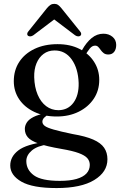

<svg xmlns="http://www.w3.org/2000/svg" viewBox="-20 -702 652 974"><path d="M348.5 -22Q286 -35 252.8 -44.5Q219.5 -54 207.2 -63.2Q195 -72.5 195 -84.5Q195 -95.5 204 -105Q213 -114.5 229 -122.5L216 -128.5Q174 -121 149.8 -108.5Q125.5 -96 115.8 -80.2Q106 -64.5 106 -48Q106 -23.5 121 -5.8Q136 12 176.2 26.2Q216.5 40.5 292 53.5Q348 63 379.2 74.5Q410.5 86 423 100.5Q435.5 115 435.5 134.5Q435.5 159.5 418.8 177.8Q402 196 368.2 205.8Q334.5 215.5 283.5 215.5Q190.5 215.5 152 187.5Q113.5 159.5 113.5 115Q113.5 85 141.8 61.2Q170 37.5 225 30.5L213 17.5Q114 29.5 73 61Q32 92.5 32 137.5Q32 187 88.5 219.5Q145 252 267 252Q391.5 252 458.2 211.2Q525 170.5 525 106Q525 72 508.2 47.5Q491.5 23 452.8 6Q414 -11 348.5 -22ZM379.5 -421.5 408 -415Q423.5 -441 435.5 -455.8Q447.5 -470.5 462.5 -470.5Q472 -470.5 478.5 -463.8Q485 -457 491 -448.2Q497 -439.5 506 -432.5Q515 -425.5 529.5 -425.5Q548.5 -425.5 559 -438.8Q569.5 -452 569.5 -474Q569.5 -499.5 550.8 -515.2Q532 -531 504.5 -531Q472 -531 445 -509Q418 -487 396 -447.5ZM483.5 -297Q483.5 -347.5 457.2 -388.5Q431 -429.5 383.5 -453.8Q336 -478 272 -478Q205.5 -478 155.2 -454Q105 -430 77.5 -387.8Q50 -345.5 50 -290Q50 -239 77.2 -198.5Q104.5 -158 153.5 -134.5Q202.5 -111 268 -111Q330 -111 378.8 -135Q427.5 -159 455.5 -200.8Q483.5 -242.5 483.5 -297ZM256.5 -446Q310.5 -446.5 343.5 -400.8Q376.5 -355 379 -281Q380.5 -219 352.8 -181.2Q325 -143.5 276.5 -143Q241.5 -143 214.2 -163.5Q187 -184 171 -221.8Q155 -259.5 153.5 -310Q152.5 -350 165 -380.5Q177.5 -411 201 -428.5Q224.5 -446 256.5 -446ZM275 -618.5H235L361 -523Q368.5 -518 375.8 -517.5Q383 -517 387.5 -520.5Q392 -524 392 -530Q392 -536 386 -543L291 -661Q282.5 -671.5 274.5 -677Q266.5 -682.5 255.5 -682.5Q244 -682.5 235.8 -677Q227.5 -671.5 218.5 -661L124 -543Q118 -536 118 -530Q118 -524 122 -520.5Q127.5 -517 134.5 -517.5Q141.5 -518 149 -523Z"/></svg>

Font: Fraunces 18pt
Style: Regular
Weight: 400
Version: Version 1.000;[b76b70a41]